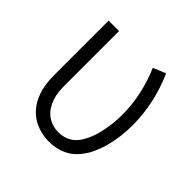

<svg xmlns="http://www.w3.org/2000/svg" viewBox="-147 -660 793 793"><g transform="rotate(45 250.0 -263.0)"><path d="M246 8Q220 8 194.5 1.5Q169 -5 147 -19Q125 -33 109 -53.5Q93 -74 83.5 -98Q74 -122 70 -148Q66 -174 66 -200V-520H127V-200Q127 -182 129 -164Q131 -146 137 -128.5Q143 -111 153 -95.5Q163 -80 177.5 -69Q192 -58 209.5 -52.5Q227 -47 245 -47Q264 -47 282.5 -53Q301 -59 315.5 -72Q330 -85 339.5 -101.5Q349 -118 356 -135.5Q363 -153 367.5 -172Q372 -191 375 -209.5Q378 -228 379.5 -247Q381 -266 381 -285Q381 -344 368.5 -401Q356 -458 333 -511L388 -534Q414 -475 428 -412Q442 -349 442 -285Q442 -252 438 -219Q434 -186 425.5 -154.5Q417 -123 402.5 -93Q388 -63 365 -39Q342 -15 310.5 -3.5Q279 8 246 8Z"/></g></svg>

Font: Iosevka SS04 Light
Style: Regular
Weight: 300
Monospace: yes
Designer: Belleve Invis
Foundry: Belleve Invis
Version: Version 19.0.0; ttfautohint (v1.8.4)